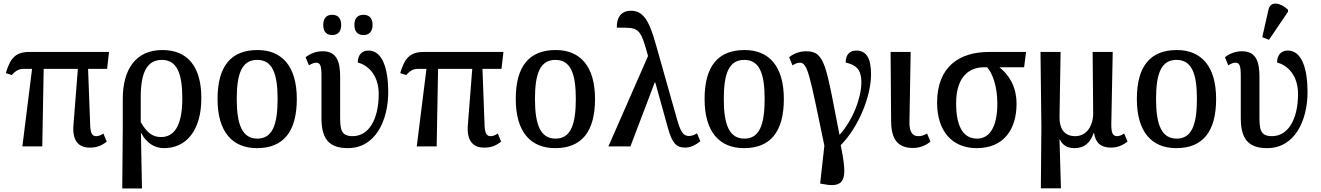

<svg xmlns="http://www.w3.org/2000/svg" viewBox="-20 -831 7498 1090"><path d="M107 0H220L228 -440H422L397 -121C390 -36 423 7 489 7C523 7 550 1 586 -27L567 -73C551 -62 539 -58 526 -58C505 -58 494 -72 492 -120L480 -440H588L599 -536H146C67 -536 38 -499 13 -416L47 -405C70 -431 89 -440 113 -440H162Z M674 239H786L780 -75H782C812 -19 857 10 911 10C1035 10 1123 -87 1123 -274C1123 -458 1041 -547 902 -547C750 -547 677 -437 677 -269V-102ZM894 -53C845 -53 813 -79 779 -138V-280C779 -414 812 -491 899 -491C985 -491 1015 -413 1015 -273C1015 -107 963 -53 894 -53Z M1439 10C1587 10 1665 -81 1665 -269C1665 -456 1580 -547 1442 -547C1292 -547 1215 -456 1215 -269C1215 -81 1300 10 1439 10ZM1441 -44C1356 -44 1324 -122 1324 -269C1324 -417 1355 -491 1440 -491C1525 -491 1556 -417 1556 -269C1556 -122 1526 -44 1441 -44Z M2044 -632C2071 -632 2095 -647 2095 -689C2095 -733 2071 -747 2044 -747C2015 -747 1992 -733 1992 -689C1992 -647 2015 -632 2044 -632ZM1866 -632C1893 -632 1917 -647 1917 -689C1917 -733 1893 -747 1866 -747C1838 -747 1815 -733 1815 -689C1815 -647 1838 -632 1866 -632ZM1955 10C2111 10 2184 -146 2184 -309C2184 -437 2153 -544 2072 -544C2036 -544 2011 -520 2011 -476C2061 -464 2130 -413 2130 -297C2130 -156 2075 -58 1982 -58C1915 -58 1911 -98 1911 -170V-397C1911 -480 1892 -540 1812 -540C1772 -540 1739 -525 1715 -506L1734 -460C1750 -470 1763 -475 1775 -475C1799 -475 1805 -456 1805 -399V-163C1805 -50 1841 10 1955 10Z M2346 0H2459L2467 -440H2661L2636 -121C2629 -36 2662 7 2728 7C2762 7 2789 1 2825 -27L2806 -73C2790 -62 2778 -58 2765 -58C2744 -58 2733 -72 2731 -120L2719 -440H2827L2838 -536H2385C2306 -536 2277 -499 2252 -416L2286 -405C2309 -431 2328 -440 2352 -440H2401Z M3132 10C3280 10 3358 -81 3358 -269C3358 -456 3273 -547 3135 -547C2985 -547 2908 -456 2908 -269C2908 -81 2993 10 3132 10ZM3134 -44C3049 -44 3017 -122 3017 -269C3017 -417 3048 -491 3133 -491C3218 -491 3249 -417 3249 -269C3249 -122 3219 -44 3134 -44Z M3434 0H3559L3697 -363H3700L3772 -104C3795 -21 3818 7 3870 7C3902 7 3932 -10 3956 -29L3937 -74C3921 -65 3909 -59 3890 -59C3858 -59 3843 -86 3824 -152L3703 -580C3665 -716 3631 -770 3562 -770C3500 -770 3480 -723 3482 -674C3607 -674 3613 -680 3659 -513Z M4204 10C4352 10 4430 -81 4430 -269C4430 -456 4345 -547 4207 -547C4057 -547 3980 -456 3980 -269C3980 -81 4065 10 4204 10ZM4206 -44C4121 -44 4089 -122 4089 -269C4089 -417 4120 -491 4205 -491C4290 -491 4321 -417 4321 -269C4321 -122 4291 -44 4206 -44Z M4659 215C4793 241 4786 162 4753 -7C4855 -110 4925 -285 4925 -409C4925 -496 4901 -544 4841 -544C4805 -544 4781 -522 4781 -476C4835 -463 4870 -442 4870 -364C4870 -277 4823 -151 4746 -65C4670 -452 4666 -540 4558 -540C4523 -540 4488 -529 4460 -506L4479 -460C4495 -470 4507 -475 4521 -475C4566 -475 4577 -403 4660 -4L4636 211Z M5164 9C5207 9 5241 -9 5262 -27L5243 -73C5225 -63 5214 -58 5192 -58C5157 -58 5142 -88 5143 -140L5150 -536H5036L5039 -142C5040 -39 5077 9 5164 9Z M5525 10C5682 10 5751 -101 5751 -241C5751 -344 5705 -408 5654 -449H5794L5805 -536H5594C5429 -536 5300 -455 5300 -248C5300 -88 5384 10 5525 10ZM5527 -44C5442 -44 5408 -124 5408 -245C5408 -404 5491 -449 5564 -449H5584C5613 -417 5642 -345 5642 -242C5642 -120 5603 -44 5527 -44Z M5889 238H6003L5995 -39H5997C6012 -7 6039 10 6080 10C6139 10 6170 -23 6189 -76H6191C6199 -20 6230 7 6287 7C6325 7 6355 -7 6381 -27L6362 -73C6349 -64 6334 -58 6322 -58C6298 -58 6288 -75 6289 -129L6297 -536H6183L6186 -191C6187 -118 6150 -58 6084 -58C6017 -58 5994 -108 5995 -166L6001 -536H5887L5892 -112Z M6658 10C6806 10 6884 -81 6884 -269C6884 -456 6799 -547 6661 -547C6511 -547 6434 -456 6434 -269C6434 -81 6519 10 6658 10ZM6660 -44C6575 -44 6543 -122 6543 -269C6543 -417 6574 -491 6659 -491C6744 -491 6775 -417 6775 -269C6775 -122 6745 -44 6660 -44Z M7184 -605 7292 -764V-776C7253 -813 7193 -831 7181 -775L7146 -620ZM7174 10C7330 10 7403 -146 7403 -309C7403 -437 7372 -544 7291 -544C7255 -544 7230 -520 7230 -476C7280 -464 7349 -413 7349 -297C7349 -156 7294 -58 7201 -58C7134 -58 7130 -98 7130 -170V-397C7130 -480 7111 -540 7031 -540C6991 -540 6958 -525 6934 -506L6953 -460C6969 -470 6982 -475 6994 -475C7018 -475 7024 -456 7024 -399V-163C7024 -50 7060 10 7174 10Z"/></svg>

Font: Noto Serif SemiCondensed Medium
Style: Regular
Weight: 500
Width: 4
Designer: Monotype Design Team
Foundry: Monotype Imaging Inc.
Version: Version 2.014